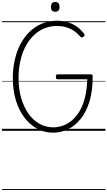

<svg xmlns="http://www.w3.org/2000/svg" viewBox="-20 -1325 1088 1945"><path d="M519 19Q430 19 355 -22Q280 -63 225 -137Q170 -211 140 -312Q110 -413 110 -533Q110 -619 125 -695.5Q140 -772 168 -837Q196 -902 235.5 -953.5Q275 -1005 325 -1041Q375 -1077 433.5 -1096Q492 -1115 557 -1115Q613 -1115 662 -1101Q711 -1087 753.5 -1058.5Q796 -1030 831 -984Q839 -975 837 -968Q835 -961 826 -953Q817 -946 809 -946Q801 -946 793 -954Q761 -992 724 -1015.5Q687 -1039 645.5 -1050.5Q604 -1062 556 -1062Q500 -1062 449.5 -1045Q399 -1028 355.5 -995.5Q312 -963 277.5 -916.5Q243 -870 218.5 -811Q194 -752 181 -682.5Q168 -613 168 -533Q168 -423 194.5 -332Q221 -241 268 -174Q315 -107 379.5 -71Q444 -35 519 -35Q569 -35 618 -52.5Q667 -70 710 -106.5Q753 -143 787 -200.5Q821 -258 841 -338Q861 -418 864 -522H565Q554 -522 550 -528Q546 -534 546 -548Q546 -561 550 -566.5Q554 -572 565 -572H897Q910 -572 914.5 -567Q919 -562 919 -549Q919 -403 886 -296Q853 -189 796 -119Q739 -49 667.5 -15Q596 19 519 19ZM539 -1206Q517 -1206 506.5 -1218Q496 -1230 496 -1255Q496 -1280 506.5 -1292.5Q517 -1305 539 -1305Q561 -1305 572 -1292.5Q583 -1280 583 -1255Q583 -1230 572 -1218Q561 -1206 539 -1206ZM0 590H1048V600H0ZM0 -20H1048V0H0ZM0 -505H1048V-500H0ZM0 -1110H1048V-1100H0Z"/></svg>

Font: Playwrite FR Moderne Guides
Style: Regular
Weight: 400
Designer: Veronika Burian, José Scaglione
Foundry: TypeTogether
Version: Version 1.003